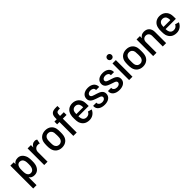

<svg xmlns="http://www.w3.org/2000/svg" viewBox="366 -2343 4158 4158"><g transform="rotate(-45 2445.0 -264.0)"><path d="M67 -509V191H169V-53C195 -11 235 9 295 9C382 9 439 -47 464 -134C474 -177 475 -198 475 -249C475 -299 474 -323 464 -370C436 -460 379 -517 297 -517C236 -517 195 -495 169 -453V-509ZM171 -254C171 -299 172 -324 179 -347C190 -394 219 -427 269 -427C319 -427 353 -395 364 -347C371 -323 372 -298 372 -254C372 -206 370 -180 361 -157C348 -112 317 -80 269 -80C220 -80 190 -112 179 -158C173 -181 171 -207 171 -254Z M595 0H697V-295C697 -358 740 -404 795 -407C822 -411 847 -405 857 -397L877 -498C865 -507 846 -516 816 -516C759 -516 721 -483 697 -436V-509H595Z M1141 8C1247 8 1322 -54 1341 -150C1348 -181 1349 -217 1349 -256C1349 -296 1348 -335 1341 -366C1320 -458 1246 -517 1141 -517C1035 -517 960 -458 938 -365C932 -336 929 -297 929 -255C929 -216 931 -179 938 -149C958 -54 1033 8 1141 8ZM1033 -255C1033 -290 1033 -320 1038 -342C1047 -393 1084 -429 1139 -429C1194 -429 1232 -394 1242 -342C1244 -320 1247 -291 1247 -255C1247 -223 1246 -193 1242 -169C1232 -117 1194 -81 1141 -81C1084 -81 1047 -117 1037 -169C1033 -192 1033 -222 1033 -255Z M1487 -544V-509H1416V-425H1487V0H1590V-425H1704V-509H1590V-537C1590 -595 1606 -623 1664 -625H1701V-702H1662C1532 -704 1487 -658 1487 -544Z M1979 8C2067 8 2139 -42 2174 -124L2083 -150C2066 -107 2030 -81 1979 -80C1921 -79 1884 -112 1873 -160C1869 -175 1866 -197 1865 -223H2180C2180 -272 2180 -307 2176 -339C2163 -444 2083 -518 1968 -518C1867 -518 1791 -456 1772 -362C1764 -333 1761 -296 1763 -255C1763 -208 1765 -170 1774 -137C1803 -48 1868 8 1979 8ZM1866 -288C1866 -312 1868 -332 1871 -347C1881 -396 1915 -429 1970 -429C2025 -429 2062 -396 2070 -347C2074 -332 2075 -310 2076 -288Z M2448 6C2563 6 2640 -51 2640 -143C2640 -233 2565 -264 2489 -288C2419 -311 2353 -321 2353 -370C2353 -409 2391 -435 2443 -435C2501 -435 2537 -405 2537 -365V-354H2633V-364C2633 -454 2558 -516 2444 -516C2332 -516 2255 -459 2255 -366C2255 -280 2325 -248 2393 -224C2464 -196 2538 -190 2538 -139C2538 -100 2502 -72 2447 -72C2388 -72 2349 -105 2349 -141V-157H2250V-135C2250 -54 2327 6 2448 6Z M2902 6C3017 6 3094 -51 3094 -143C3094 -233 3019 -264 2943 -288C2873 -311 2807 -321 2807 -370C2807 -409 2845 -435 2897 -435C2955 -435 2991 -405 2991 -365V-354H3087V-364C3087 -454 3012 -516 2898 -516C2786 -516 2709 -459 2709 -366C2709 -280 2779 -248 2847 -224C2918 -196 2992 -190 2992 -139C2992 -100 2956 -72 2901 -72C2842 -72 2803 -105 2803 -141V-157H2704V-135C2704 -54 2781 6 2902 6Z M3196 -1H3299V-510H3196ZM3182 -652C3182 -614 3211 -586 3249 -586C3286 -586 3315 -614 3315 -652C3315 -691 3287 -719 3249 -719C3211 -719 3182 -691 3182 -652Z M3620 8C3726 8 3801 -54 3820 -150C3827 -181 3828 -217 3828 -256C3828 -296 3827 -335 3820 -366C3799 -458 3725 -517 3620 -517C3514 -517 3439 -458 3417 -365C3411 -336 3408 -297 3408 -255C3408 -216 3410 -179 3417 -149C3437 -54 3512 8 3620 8ZM3512 -255C3512 -290 3512 -320 3517 -342C3526 -393 3563 -429 3618 -429C3673 -429 3711 -394 3721 -342C3723 -320 3726 -291 3726 -255C3726 -223 3725 -193 3721 -169C3711 -117 3673 -81 3620 -81C3563 -81 3526 -117 3516 -169C3512 -192 3512 -222 3512 -255Z M3932 0H4034V-324C4034 -387 4072 -428 4131 -428C4187 -428 4226 -386 4226 -324V0H4329V-343C4329 -452 4262 -517 4163 -517C4106 -517 4061 -494 4034 -446V-509H3932Z M4649 8C4737 8 4809 -42 4844 -124L4753 -150C4736 -107 4700 -81 4649 -80C4591 -79 4554 -112 4543 -160C4539 -175 4536 -197 4535 -223H4850C4850 -272 4850 -307 4846 -339C4833 -444 4753 -518 4638 -518C4537 -518 4461 -456 4442 -362C4434 -333 4431 -296 4433 -255C4433 -208 4435 -170 4444 -137C4473 -48 4538 8 4649 8ZM4536 -288C4536 -312 4538 -332 4541 -347C4551 -396 4585 -429 4640 -429C4695 -429 4732 -396 4740 -347C4744 -332 4745 -310 4746 -288Z"/></g></svg>

Font: Vanilla Cream DemiBold
Style: Regular
Weight: 600
Designer: Jeremy Tribby, Jinavaṁso
Foundry: Tribby Type
Version: Version 1.422;Glyphs 3.1.2 (3151)